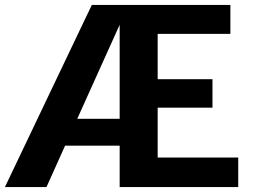

<svg xmlns="http://www.w3.org/2000/svg" viewBox="-70 -763 1032 783"><path d="M418 0V-169H195.5L119.5 0H-50L304.5 -743H869.5V-625H573V-440H796.5V-324H573V-120.5H901.5V0ZM418 -278.5V-662L245 -278.5Z"/></svg>

Font: Koeln Type Sans
Style: Bold
Weight: 700
Designer: Eben Sorkin
Foundry: Eben Sorkin
Version: Version 2.001